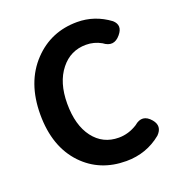

<svg xmlns="http://www.w3.org/2000/svg" viewBox="-135 -849 911 976"><g transform="rotate(-20 321.0 -361.0)"><path d="M383.8 13.7Q241.2 13.7 149.4 -82Q52.7 -183.6 52.7 -357.9Q52.7 -532.2 152.3 -636.7Q247.1 -736.3 388.7 -736.3Q483.4 -736.3 562.5 -677.7Q600.6 -643.6 564.5 -600.6Q524.4 -551.8 473.6 -590.8Q435.5 -612.3 391.6 -612.3Q307.6 -612.3 254.9 -545.9Q200.2 -477.5 200.2 -363.3Q200.2 -246.1 251.5 -178.7Q302.7 -111.3 388.7 -111.3Q441.4 -111.3 489.3 -141.6Q538.1 -183.6 580.1 -133.8Q614.3 -92.8 575.2 -53.7Q493.2 13.7 383.8 13.7Z"/></g></svg>

Font: Bpmf GenSen Rounded B
Style: B
Weight: 700
Foundry: But Ko
Version: Version 1.320